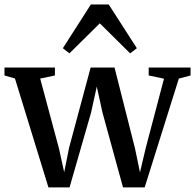

<svg xmlns="http://www.w3.org/2000/svg" viewBox="-28 -835 874 860"><path d="M-8 -497V-532.5H218V-497L152 -483L236.5 -168.5L259.5 -63.5L281.5 -173.5L378 -532.5H485L577 -169L599 -63L625 -173L706.5 -482.5L638 -497V-532.5H825.5V-497L773 -483L620 4.5H523L431 -331L405.5 -447L380 -331L283.5 4.5H189L39 -483.5ZM283 -596 253.5 -619 379 -815H459L585 -619L555 -596L419 -730.5Z"/></svg>

Font: Merriweather 72pt Medium
Style: Regular
Weight: 500
Version: Version 2.100